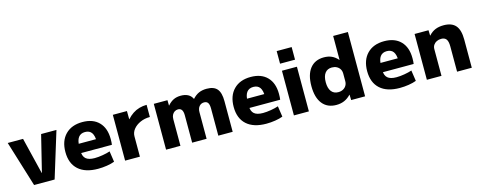

<svg xmlns="http://www.w3.org/2000/svg" viewBox="-32 -1413 5247 2105"><g transform="rotate(-15 2591.5 -360.0)"><path d="M166 0 6 -520H180L281 -106H283L385 -520H559L399 0Z M891 10Q746 10 668.5 -60Q591 -130 591 -260Q591 -386 661.5 -458Q732 -530 855 -530Q975 -530 1041.5 -461.5Q1108 -393 1108 -270Q1108 -253 1107 -233Q1106 -213 1104 -205H684V-310H974L953 -278Q953 -350 929 -383.5Q905 -417 855 -417Q805 -417 779.5 -382.5Q754 -348 754 -277V-227Q754 -168 785.5 -140.5Q817 -113 885 -113Q927 -113 976.5 -121.5Q1026 -130 1061 -142L1079 -20Q1043 -6 992.5 2Q942 10 891 10Z M1199 0V-520H1359L1360 -427H1362Q1391 -460 1426 -483.5Q1461 -507 1501.5 -518.5Q1542 -530 1585 -530V-392Q1525 -392 1475.5 -370Q1426 -348 1396.5 -311.5Q1367 -275 1367 -230V0Z M1664 0V-520H1819L1820 -459H1822Q1853 -495 1888.5 -512.5Q1924 -530 1972 -530Q2021 -530 2054 -512Q2087 -494 2103 -459H2105Q2138 -496 2176.5 -513Q2215 -530 2265 -530Q2347 -530 2383.5 -487Q2420 -444 2420 -348V0H2257V-307Q2257 -352 2243.5 -372.5Q2230 -393 2200 -393Q2166 -393 2145 -368.5Q2124 -344 2124 -303V0H1960V-310Q1960 -352 1946 -372.5Q1932 -393 1904 -393Q1882 -393 1864.5 -381.5Q1847 -370 1837 -350Q1827 -330 1827 -303V0Z M2801 10Q2656 10 2578.5 -60Q2501 -130 2501 -260Q2501 -386 2571.5 -458Q2642 -530 2765 -530Q2885 -530 2951.5 -461.5Q3018 -393 3018 -270Q3018 -253 3017 -233Q3016 -213 3014 -205H2594V-310H2884L2863 -278Q2863 -350 2839 -383.5Q2815 -417 2765 -417Q2715 -417 2689.5 -382.5Q2664 -348 2664 -277V-227Q2664 -168 2695.5 -140.5Q2727 -113 2795 -113Q2837 -113 2886.5 -121.5Q2936 -130 2971 -142L2989 -20Q2953 -6 2902.5 2Q2852 10 2801 10Z M3115 -587V-730H3285V-587ZM3115 0V-507H3285V0Z M3596 10Q3494 10 3438.5 -60Q3383 -130 3383 -260Q3383 -390 3438.5 -460Q3494 -530 3596 -530Q3645 -530 3683 -513Q3721 -496 3754 -459H3756V-730H3923V0H3765L3763 -61H3761Q3727 -25 3686.5 -7.5Q3646 10 3596 10ZM3652 -120Q3683 -120 3706.5 -132.5Q3730 -145 3743 -167Q3756 -189 3756 -217V-303Q3756 -332 3743 -353.5Q3730 -375 3706.5 -387.5Q3683 -400 3652 -400Q3601 -400 3573.5 -364Q3546 -328 3546 -260Q3546 -193 3573.5 -156.5Q3601 -120 3652 -120Z M4316 10Q4171 10 4093.5 -60Q4016 -130 4016 -260Q4016 -386 4086.5 -458Q4157 -530 4280 -530Q4400 -530 4466.5 -461.5Q4533 -393 4533 -270Q4533 -253 4532 -233Q4531 -213 4529 -205H4109V-310H4399L4378 -278Q4378 -350 4354 -383.5Q4330 -417 4280 -417Q4230 -417 4204.5 -382.5Q4179 -348 4179 -277V-227Q4179 -168 4210.5 -140.5Q4242 -113 4310 -113Q4352 -113 4401.5 -121.5Q4451 -130 4486 -142L4504 -20Q4468 -6 4417.5 2Q4367 10 4316 10Z M4624 0V-520H4782L4784 -459H4786Q4819 -496 4860 -513Q4901 -530 4955 -530Q5047 -530 5090.5 -479.5Q5134 -429 5134 -320V0H4967V-287Q4967 -343 4949 -368Q4931 -393 4891 -393Q4862 -393 4839 -381.5Q4816 -370 4803 -350Q4790 -330 4790 -303V0Z"/></g></svg>

Font: M PLUS 1 Thin ExtraBold
Style: Regular
Weight: 800
Version: Version 1.001